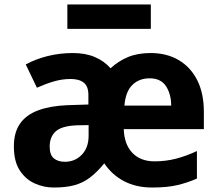

<svg xmlns="http://www.w3.org/2000/svg" viewBox="-20 -827 975 858"><path d="M220 11Q175 11 134.5 -7.5Q94 -26 68 -66Q42 -106 42 -173Q42 -235 69.5 -274.5Q97 -314 151 -334Q205 -354 282 -357L375 -360V-403Q375 -441 354.5 -457.5Q334 -474 296 -474Q257 -474 220 -463Q183 -452 145 -435L95 -539Q139 -563 193 -576.5Q247 -590 306 -590Q362 -590 404 -572Q446 -554 474 -522Q509 -554 552 -572Q595 -590 653 -590Q725 -590 778.5 -558.5Q832 -527 861.5 -468.5Q891 -410 891 -327V-250H533Q535 -183 571 -144.5Q607 -106 671 -106Q721 -106 767 -118Q813 -130 860 -152V-29Q819 -11 773.5 0Q728 11 660 11Q589 11 535 -17Q481 -45 446 -97Q413 -57 382 -33.5Q351 -10 313 0.5Q275 11 220 11ZM270 -104Q315 -104 345.5 -135.5Q376 -167 376 -221V-268L322 -267Q255 -264 228.5 -239.5Q202 -215 202 -172Q202 -135 220.5 -119.5Q239 -104 270 -104ZM536 -355H745Q745 -406 722 -441.5Q699 -477 649 -477Q601 -477 571 -447Q541 -417 536 -355ZM281 -698V-807H654V-698Z"/></svg>

Font: Menbere
Style: Regular
Weight: 400
Designer: Aleme Tadesse
Foundry: Sorkin Type Co
Version: Version 1.000